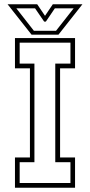

<svg xmlns="http://www.w3.org/2000/svg" viewBox="-20 -878 421 898"><path d="M50 0V-141.5H120V-558.5H50V-700H331V-558.5H261V-141.5H331V0ZM72 -22H309.5V-119.5H238.5V-580.5H309.5V-678.5H72V-580.5H141V-119.5H72ZM127.5 -716 15.5 -858H154L190.5 -804L227 -858H365.5L253.5 -716ZM138.5 -734H242L324.5 -839H236.5L194.5 -777H186.5L144 -839H56.5Z"/></svg>

Font: Tourney Condensed ExtraLight
Style: Regular
Weight: 200
Width: 3
Designer: Tyler Finck
Foundry: Etcetera Type Co
Version: Version 1.010; ttfautohint (v1.8.3)